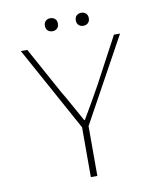

<svg xmlns="http://www.w3.org/2000/svg" viewBox="-87 -861 775 930"><g transform="rotate(-10 300.0 -396.0)"><path d="M284 0V-245L56 -660H88L212 -434Q235 -396 256 -357Q277 -318 300 -278H304Q328 -318 350 -357Q372 -396 394 -435L514 -660H544L316 -245V0ZM224 -728Q210 -728 201 -736.5Q192 -745 192 -760Q192 -775 201 -783.5Q210 -792 224 -792Q238 -792 247 -783.5Q256 -775 256 -760Q256 -745 247 -736.5Q238 -728 224 -728ZM376 -728Q362 -728 353 -736.5Q344 -745 344 -760Q344 -775 353 -783.5Q362 -792 376 -792Q390 -792 399 -783.5Q408 -775 408 -760Q408 -745 399 -736.5Q390 -728 376 -728Z"/></g></svg>

Font: Source Code Pro ExtraLight
Style: Regular
Weight: 200
Monospace: yes
Designer: Paul D. Hunt, Teo Tuominen
Foundry: Adobe Systems Incorporated
Version: Version 2.030;PS 1.000;hotconv 16.6.51;makeotf.lib2.5.65220